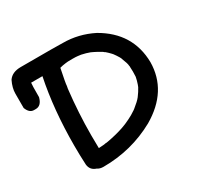

<svg xmlns="http://www.w3.org/2000/svg" viewBox="-176 -855 1041 1014"><g transform="rotate(-30 344.5 -348.5)"><path d="M208 -109Q247 -111 249 -113Q258 -113 267 -115Q322 -125 366 -140Q390 -148 418 -162Q443 -174 463 -188Q464 -189 467 -190.5Q470 -192 473 -195Q506 -221 520 -239Q538 -263 549 -284L554 -297Q561 -317 565 -338Q566 -350 566 -369Q566 -383 565 -396V-402L564 -406Q564 -419 549 -456V-457Q548 -458 547 -461.5Q546 -465 533 -485Q523 -499 522 -500.5Q521 -502 520 -502.5Q519 -503 518 -505Q505 -519 491 -531Q489 -531 485.5 -534.5Q482 -538 480 -539Q451 -556 436 -563L423 -569Q402 -577 374 -583Q365 -584 355 -585.5Q345 -587 321 -587Q289 -587 280 -585Q262 -583 244 -578Q226 -491 226 -478L223 -462Q207 -322 207 -188ZM321 -685Q416 -685 503 -641Q668 -547 671 -366Q669 -192 498 -92Q351 -11 180 -11Q158 -11 144 -21Q109 -32 105 -68Q102 -127 102 -185Q102 -404 140 -587H71Q69 -578 69 -500Q57 -454 23 -454H12Q-16 -454 -30 -491V-578Q-30 -613 -11 -652Q12 -686 65 -686H249Z"/></g></svg>

Font: Bad Comic
Style: Regular
Weight: 400
Designer: GGBotNet
Foundry: f0n7
Version: 0.9